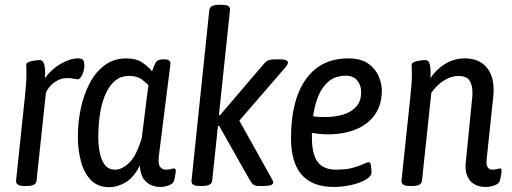

<svg xmlns="http://www.w3.org/2000/svg" viewBox="-20 -772 2129 799"><path d="M81 2Q44 2 47 -22L84 -373Q90 -427 90 -463Q90 -477 89.5 -486Q89 -495 89 -502Q89 -510 99.5 -514Q110 -518 123.5 -520Q137 -522 146 -522Q172 -522 167 -447Q193 -483 232 -506Q271 -529 305 -529Q320 -529 325.5 -522.5Q331 -516 331 -498Q331 -479 322 -460.5Q313 -442 304 -442Q297 -442 287.5 -444.5Q278 -447 259 -447Q231 -447 206.5 -429.5Q182 -412 171 -386L132 -20Q130 2 92 2Z M435 7Q387 7 358.5 -22.5Q330 -52 317 -100Q304 -148 304 -203Q304 -264 316.5 -322Q329 -380 354 -427Q379 -474 417 -501.5Q455 -529 505 -529Q548 -529 574 -510.5Q600 -492 613 -475Q624 -508 631.5 -516.5Q639 -525 658 -525H664Q692 -525 689 -504L641 -123Q637 -89 646.5 -77.5Q656 -66 669 -66Q683 -66 691.5 -68.5Q700 -71 705 -71Q713 -71 711 -55Q710 -46 707.5 -34Q705 -22 703 -17Q699 -7 682 -0.5Q665 6 646 6Q630 6 611 -1Q592 -8 578 -27Q564 -46 562 -83Q535 -31 501 -12Q467 7 435 7ZM459 -66Q488 -66 518 -95Q548 -124 570 -198L591 -367Q593 -381 594.5 -393Q596 -405 598 -417Q587 -429 568.5 -442.5Q550 -456 518 -456Q481 -456 456.5 -434Q432 -412 417 -375.5Q402 -339 395.5 -294Q389 -249 389 -202Q389 -166 395.5 -135Q402 -104 417 -85Q432 -66 459 -66Z M813 2Q791 2 783.5 -4Q776 -10 777 -20L851 -730Q853 -752 892 -752H901Q923 -752 930.5 -746.5Q938 -741 937 -730L891 -293H896L1077 -505Q1088 -518 1098 -521.5Q1108 -525 1127 -525H1147Q1180 -525 1178 -510Q1178 -504 1167 -491L976 -270L1111 -28Q1117 -18 1117 -12Q1116 2 1076 2H1058Q1043 2 1035.5 -3Q1028 -8 1021 -20L892 -248H887L863 -20Q861 2 821 2Z M1369 6Q1191 6 1191 -197Q1191 -356 1253 -442.5Q1315 -529 1429 -529Q1483 -529 1513.5 -506.5Q1544 -484 1556.5 -453Q1569 -422 1569 -396Q1569 -335 1539.5 -294Q1510 -253 1459.5 -233Q1409 -213 1345 -213Q1324 -213 1307.5 -215Q1291 -217 1278 -219Q1278 -210 1278 -200Q1278 -130 1302 -98Q1326 -66 1378 -66Q1422 -66 1449.5 -74Q1477 -82 1492.5 -89.5Q1508 -97 1515 -97Q1522 -97 1524 -81.5Q1526 -66 1526 -55Q1526 -38 1501.5 -24Q1477 -10 1440.5 -2Q1404 6 1369 6ZM1336 -285Q1370 -285 1404 -294Q1438 -303 1460.5 -326Q1483 -349 1483 -389Q1483 -417 1466.5 -437Q1450 -457 1420 -457Q1376 -457 1348 -433.5Q1320 -410 1304.5 -372Q1289 -334 1283 -288Q1297 -286 1310 -285.5Q1323 -285 1336 -285Z M2002 6Q1958 6 1936 -20.5Q1914 -47 1918 -93L1945 -365Q1946 -371 1946 -376.5Q1946 -382 1946 -387Q1946 -420 1933 -438Q1920 -456 1888 -456Q1858 -456 1827.5 -437Q1797 -418 1775 -386L1736 -20Q1734 2 1696 2H1685Q1648 2 1651 -22L1688 -373Q1694 -427 1694 -463Q1694 -477 1693.5 -486Q1693 -495 1693 -502Q1693 -510 1703.5 -514Q1714 -518 1727.5 -520Q1741 -522 1750 -522Q1764 -522 1768 -506Q1772 -490 1772 -470Q1772 -459 1771 -447Q1797 -485 1833.5 -507Q1870 -529 1915 -529Q1971 -529 2002.5 -494.5Q2034 -460 2034 -399Q2034 -393 2034 -386.5Q2034 -380 2033 -373L2005 -108Q2001 -66 2029 -66Q2040 -66 2048 -68.5Q2056 -71 2061 -71Q2069 -71 2067 -55Q2066 -46 2063.5 -34Q2061 -22 2059 -17Q2055 -7 2037.5 -0.5Q2020 6 2002 6Z"/></svg>

Font: Asap Condensed Condensed Regular
Style: Italic
Weight: 400
Width: 3
Italic angle: -6°
Designer: Pablo Cosgaya
Foundry: Omnibus-Type
Version: Version 3.001; ttfautohint (v1.8.4.7-5d5b)